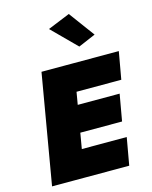

<svg xmlns="http://www.w3.org/2000/svg" viewBox="-143 -1093 939 1185"><g transform="rotate(-15 326.5 -500.5)"><path d="M186 0H532L563 -175H217ZM276 -525H622L653 -700H307ZM233 -275H560L590 -445H263ZM159 -700 39 0H246L366 -700ZM272 -943 425 -790 535 -837 414 -1001Z"/></g></svg>

Font: Jost Black
Style: Italic
Weight: 900
Italic angle: -5°
Version: Version 3.710